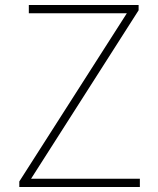

<svg xmlns="http://www.w3.org/2000/svg" viewBox="-20 -746 632 766"><path d="M57 0V-22L486 -693H95V-726H533V-705L104 -33H538V0Z"/></svg>

Font: Noto Sans HK Thin
Style: Regular
Weight: 100
Designer: Ryoko NISHIZUKA 西塚涼子 (kana, bopomofo & ideographs); Paul D. Hunt (Latin, Greek & Cyrillic); Sandoll Communications 산돌커뮤니
Foundry: Adobe
Version: Version 2.004-H2;hotconv 1.0.118;makeotfexe 2.5.65603